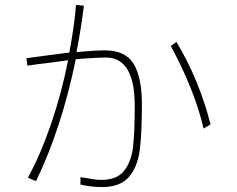

<svg xmlns="http://www.w3.org/2000/svg" viewBox="-20 -702 960 778"><path d="M306 16 326 19Q368 27 390 27Q454 27 483 -10Q512 -47 519 -106Q526 -165 526 -272Q526 -469 409 -469Q377 -469 310 -464L287 -462Q230 -183 126 32L93 18Q144 -75 186.5 -198.5Q229 -322 256 -458L199 -450Q130 -442 91 -436L87 -466Q195 -481 261 -489Q283 -610 288 -682L320 -679Q310 -595 290 -491Q366 -498 404 -498Q489 -498 522 -442.5Q555 -387 555 -279Q555 -160 546 -92.5Q537 -25 502 15.5Q467 56 393 56Q351 56 306 46ZM805 -181Q769 -336 672 -516L695 -532Q741 -456 776.5 -369.5Q812 -283 833 -198Z"/></svg>

Font: LINE Seed Sans KR Thin
Style: Regular
Weight: 250
Designer: LINE BX Design & Sandoll Inc & Dalton Maag Ltd
Foundry: Sandoll Inc.
Version: Version 1.000